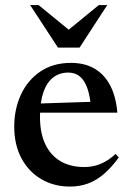

<svg xmlns="http://www.w3.org/2000/svg" viewBox="-20 -710 506 742"><path d="M254.5 -467Q307.5 -467 345.8 -444.5Q384 -422 406.2 -379Q428.5 -336 433.5 -274.5H116.5L117 -309.5L377.5 -318L331.5 -295.5Q328 -339.5 317.5 -369.2Q307 -399 289 -414.2Q271 -429.5 243.5 -429.5Q210.5 -429.5 186 -411Q161.5 -392.5 148 -354.5Q134.5 -316.5 134.5 -258.5Q134.5 -195 155.5 -151.8Q176.5 -108.5 214.8 -86.5Q253 -64.5 305.5 -64.5Q328 -64.5 348.8 -70Q369.5 -75.5 389 -86.8Q408.5 -98 426.5 -115L439 -101.5Q411 -63 382 -38Q353 -13 320.8 -1Q288.5 11 250.5 11Q188 11 139 -18Q90 -47 62.5 -99Q35 -151 35 -220.5Q35 -288 60.8 -344Q86.5 -400 135.8 -433.5Q185 -467 254.5 -467ZM260.5 -583H230.5L362 -690.5H394.5L287.5 -526H204L96.5 -690.5H129Z"/></svg>

Font: Newsreader 36pt Medium
Style: Regular
Weight: 500
Designer: Hugues Gentile
Foundry: Production Type
Version: Version 1.003